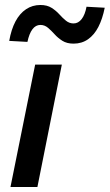

<svg xmlns="http://www.w3.org/2000/svg" viewBox="-20 -750 440 770"><path d="M22 0 121 -491H228L130 0ZM275 -575Q248 -575 230 -586.5Q212 -598 199 -612.5Q186 -627 172.5 -638.5Q159 -650 142 -650Q123 -650 110 -632.5Q97 -615 90 -582L17 -586Q25 -632 42 -664Q59 -696 84.5 -713Q110 -730 142 -730Q169 -730 187 -718.5Q205 -707 218 -692.5Q231 -678 244.5 -667Q258 -656 275 -656Q294 -656 307.5 -673.5Q321 -691 327 -723L400 -719Q391 -674 374.5 -642Q358 -610 333 -592.5Q308 -575 275 -575Z"/></svg>

Font: Source Sans 3 ExtraLight SemiBold
Style: Italic
Weight: 600
Italic angle: -11°
Version: Version 3.052;hotconv 1.1.0;makeotfexe 2.6.0